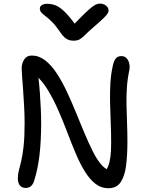

<svg xmlns="http://www.w3.org/2000/svg" viewBox="-20 -1012 803 1044"><path d="M119.8 10Q100.8 10 88.9 -2.7Q77 -15.4 77 -43.6Q77 -63.8 82.5 -84.6Q88 -105.4 95.4 -136.5Q102.8 -167.6 108.3 -216.6Q113.8 -265.6 113.8 -342Q113.8 -385 111.3 -431.5Q108.8 -478 105.8 -520.5Q102.8 -563 100.3 -594.5Q97.8 -626 97.8 -638Q97.8 -668 111.8 -689Q125.8 -710 152.8 -710Q191.4 -710 224.8 -684.4Q258.2 -658.8 287.3 -615Q316.4 -571.2 342.3 -516.3Q368.2 -461.4 391.9 -402.9Q415.6 -344.4 438.9 -289.1Q462.2 -233.8 484.9 -188.5Q507.6 -143.2 531.9 -115.6Q556.2 -88 582.6 -84.8L544.4 -66Q558.8 -85.4 567.6 -106.9Q576.4 -128.4 580.4 -158.9Q584.4 -189.4 584.4 -235Q584.4 -294.2 581.9 -349.8Q579.4 -405.4 578.4 -458.2Q577.4 -511 580.3 -560.3Q583.2 -609.6 593.8 -656.6Q600 -683.6 610.6 -695.3Q621.2 -707 639.6 -707Q658.4 -707 669 -694.9Q679.6 -682.8 683.2 -664.9Q686.8 -647 682.6 -627.4Q672.6 -579.4 669.8 -533.6Q667 -487.8 667.8 -442.2Q668.6 -396.6 670.7 -347.3Q672.8 -298 672.8 -242Q672.8 -168.6 665.5 -111.3Q658.2 -54 636.1 -21.3Q614 11.4 569.8 11.4Q529.4 11.4 497.7 -13.7Q466 -38.8 440 -81.7Q414 -124.6 391 -179.3Q368 -234 345.5 -293.4Q323 -352.8 297.4 -411.4Q271.8 -470 241.5 -520.4Q211.2 -570.8 171.8 -606L186.8 -610.4Q193.6 -553.2 196.9 -506.1Q200.2 -459 202 -418.6Q203.8 -378.2 203.8 -342Q203.8 -248 195 -170.8Q186.2 -93.6 166.4 -31.4Q161.8 -13 150 -1.5Q138.2 10 119.8 10ZM525 -992.4Q538.2 -992.4 548.5 -986.9Q558.8 -981.4 564.6 -973.2Q570.4 -965 570.4 -955.2Q570.4 -948.4 565.8 -939.7Q561.2 -931 543.9 -914Q526.6 -897 489.2 -864.8Q458.8 -838.4 442.4 -822Q426 -805.6 413.4 -798.2Q400.8 -790.8 379.8 -790.8Q357 -790.8 340.5 -801.3Q324 -811.8 304.4 -841.2Q281.6 -874.8 262 -893.9Q242.4 -913 227.7 -924Q213 -935 204.8 -944.2Q196.6 -953.4 196.6 -965.6Q196.6 -977 207.5 -984.2Q218.4 -991.4 236.8 -991.4Q261 -991.4 283.5 -982.3Q306 -973.2 332.9 -946.8Q359.8 -920.4 398 -867L369.8 -866.6Q412.4 -911.6 439 -937.3Q465.6 -963 481.4 -974.8Q497.2 -986.6 506.8 -989.5Q516.4 -992.4 525 -992.4Z"/></svg>

Font: Shantell Sans Light
Style: Regular
Weight: 300
Designer: Stephen Nixon, Anya Danilova, Shantell Martin
Foundry: Arrow Type
Version: Version 1.011;[c5ecc13dd]